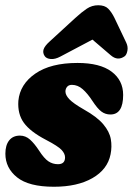

<svg xmlns="http://www.w3.org/2000/svg" viewBox="-24 -702 506 732"><path d="M197 -76Q224 -76 224 -102Q224 -116 211 -130.2Q198 -144.5 151 -169Q91.5 -200 67 -233.8Q42.5 -267.5 46 -317.5Q52 -381 110.8 -421.5Q169.5 -462 271.5 -462Q357 -462 401.2 -429Q445.5 -396 445.5 -340Q445.5 -265.5 397 -265.5Q377.5 -265.5 362.5 -276.8Q347.5 -288 328.5 -317Q310 -345.5 291.2 -362Q272.5 -378.5 250 -378.5Q238 -378.5 231.8 -371Q225.5 -363.5 225.5 -353Q225.5 -339.5 240.2 -323.8Q255 -308 296 -284.5Q346 -256.5 369.8 -228.2Q393.5 -200 398.5 -171.5Q403.5 -143 397.5 -113.5Q386 -56 328.5 -23Q271 10 181.5 10Q86 10 41.2 -25.8Q-3.5 -61.5 -3.5 -116Q-3.5 -148.5 11 -166.8Q25.5 -185 52 -185Q73.5 -185 90.5 -169.8Q107.5 -154.5 124.5 -128.5Q144 -98 160.5 -87Q177 -76 197 -76ZM206.5 -486.5Q186 -475.5 169.5 -477Q153 -478.5 146.5 -488Q138 -500.5 142.2 -513.8Q146.5 -527 165.5 -544L263 -633.5Q287 -655.5 306.8 -668.8Q326.5 -682 350.5 -682Q375.5 -682 388.5 -669Q401.5 -656 412.5 -633.5L457.5 -539Q464.5 -524 461.8 -509Q459 -494 452 -488Q425 -468 398 -491.5L328.5 -551Z"/></svg>

Font: Fraunces 144pt S100 Black
Style: Italic
Weight: 900
Italic angle: -16°
Version: Version 1.000; ttfautohint (v1.8.3)